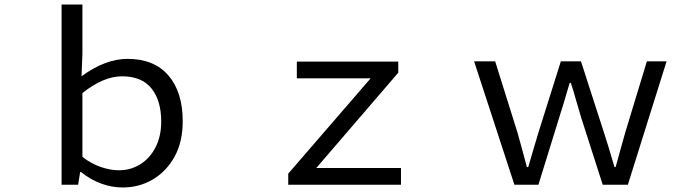

<svg xmlns="http://www.w3.org/2000/svg" viewBox="-20 -816 3040 848"><path d="M338 -56H334L325 0H252V-796H344V-577L340 -479Q445 -556 543 -556Q661 -556 724 -482.5Q787 -409 787 -281Q787 -189 751 -124Q715 -59 655 -23.5Q595 12 522 12Q473 12 426 -5.5Q379 -23 338 -56ZM692 -279Q692 -372 649 -425.5Q606 -479 519 -479Q437 -479 344 -405V-123Q383 -93 425 -78.5Q467 -64 505 -64Q558 -64 600.5 -91Q643 -118 667.5 -166.5Q692 -215 692 -279Z M1253 -49 1617 -470H1291V-544H1739V-495L1377 -74H1751V0H1253Z M2074 -545H2167L2266 -229L2287 -153L2307 -78H2313L2335 -153L2357 -227L2457 -545H2546L2648 -229Q2664 -181 2694 -78H2699L2720 -154L2741 -229L2837 -545H2924L2753 0H2642L2548 -293Q2532 -345 2525 -371Q2513 -415 2501 -450H2496Q2467 -349 2448 -291L2358 0H2252Z"/></svg>

Font: Merged Yaku Han JP
Style: Regular
Weight: 400
Designer: Ryoko NISHIZUKA 西塚涼子 (kana, bopomofo & ideographs); Paul D. Hunt (Latin, Greek & Cyrillic); Sandoll Communications 산돌커뮤니
Foundry: Adobe
Version: Version 2.004